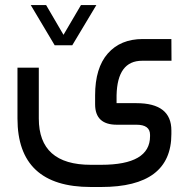

<svg xmlns="http://www.w3.org/2000/svg" viewBox="-20 -518 744 756"><path d="M195.3 -339.8 101.1 -498H161.6L230 -380.9L298.8 -498H359.4L264.6 -339.8ZM354.5 -142.6Q354.5 -250.5 404.5 -307.4Q454.6 -364.3 542 -364.3H654.8L655.3 -278.8H539.6Q441.9 -278.8 439 -142.6V-111.8H517.1Q654.8 -111.8 654.8 -4.4V9.8Q654.8 218.3 378.4 218.3H337.4Q48.8 218.3 48.8 -51.3V-251.5H132.8V-51.3Q132.8 130.9 337.4 130.9H378.4Q570.8 130.9 570.8 18.6V12.7Q570.8 -26.9 517.1 -26.9H439.9Q354.5 -26.9 354.5 -107.4Z"/></svg>

Font: Shabnam WOL
Style: WOL
Weight: 400
Foundry: DejaVu fonts team - Redesigned by Saber Rastikerdar - Based on Vazir font
Version: Version 5.0.0